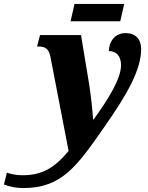

<svg xmlns="http://www.w3.org/2000/svg" viewBox="-178 -714 752 974"><path d="M180 -606H432L452 -694H200ZM-60 240C134 240 211 132 352 -71C469 -238 538 -361 538 -465C538 -514 512 -546 458 -546C409 -546 376 -508 374 -455C409 -455 436 -433 436 -383C436 -315 371 -210 297 -108H294C293 -140 283 -230 275 -282L233 -536H25L10 -478H19C53 -478 70 -465 78 -425L170 52C98 138 36 175 -64 175C-100 175 -129 167 -143 162L-158 222C-131 233 -95 240 -60 240Z"/></svg>

Font: Noto Serif Condensed Black
Style: Italic
Weight: 900
Width: 3
Italic angle: -12°
Designer: Monotype Design Team
Foundry: Monotype Imaging Inc.
Version: Version 2.013